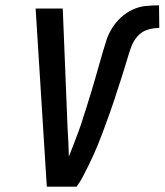

<svg xmlns="http://www.w3.org/2000/svg" viewBox="-20 -702 619 722"><path d="M268 0H156L114 -670H216L234 -223Q236 -195 237 -167.5Q238 -140 239 -112L238 -111Q248 -135 257 -159Q266 -183 275 -207Q284 -231 291.5 -255.5Q299 -280 307 -304Q315 -328 322 -352.5Q329 -377 336.5 -401.5Q344 -426 350.5 -450.5Q357 -475 364.5 -499.5Q372 -524 379.5 -548.5Q387 -573 401 -595.5Q415 -618 435 -636.5Q455 -655 479 -666Q503 -677 528 -679.5Q553 -682 578 -682L579 -597Q558 -597 536 -590.5Q514 -584 498.5 -567Q483 -550 475 -529.5Q467 -509 461 -488Q455 -467 448.5 -446.5Q442 -426 435.5 -405.5Q429 -385 422 -364Q415 -343 408.5 -322.5Q402 -302 394.5 -281.5Q387 -261 379.5 -240.5Q372 -220 364.5 -199.5Q357 -179 348.5 -158.5Q340 -138 331 -118Q322 -98 312 -78Q302 -58 292 -38.5Q282 -19 268 0Z"/></svg>

Font: Lode Dark
Style: Bold Italic
Weight: 700
Italic angle: -11°
Monospace: yes
Designer: Belleve Invis
Foundry: Belleve Invis
Version: Version 29.2.0; ttfautohint (v1.8.3)